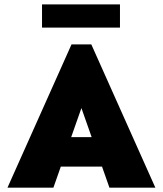

<svg xmlns="http://www.w3.org/2000/svg" viewBox="-20 -870 755 890"><path d="M14.6 0 311.5 -664.1H403.3L700.2 0H487.3L357.4 -369.1L227.5 0ZM162.1 -97.7V-234.4H534.2V-97.7ZM174.8 -742.2V-849.6H536.1V-742.2Z"/></svg>

Font: Sen ExtraBold
Style: Regular
Weight: 800
Version: Version 2.000;gftools[0.9.31]